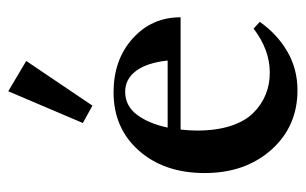

<svg xmlns="http://www.w3.org/2000/svg" viewBox="-159 -578 748 470"><g transform="rotate(-90 215.0 -343.0)"><path d="M191.4 -490.7 148.9 -514.2 226.6 -696.8 300.8 -652.8ZM229 11.2Q140.6 11.2 83.5 -52.7Q26.4 -116.7 26.4 -215.8Q26.4 -314.9 81.3 -377Q136.2 -439 224.1 -439Q303.7 -439 355.7 -392.3Q407.7 -345.7 407.7 -274.9H132.8Q130.4 -252 130.4 -234.4Q130.4 -187.5 141.8 -152.3Q153.3 -117.2 173.6 -96.9Q193.8 -76.7 218.5 -66.7Q243.2 -56.6 272.5 -56.6Q328.1 -56.6 379.9 -96.2L396.5 -81.1Q366.7 -38.6 324 -13.7Q281.2 11.2 229 11.2ZM225.6 -410.6Q190.9 -410.6 169.2 -381.8Q147.5 -353 137.7 -306.6H301.8Q296.4 -357.4 276.4 -384Q256.3 -410.6 225.6 -410.6Z"/></g></svg>

Font: Elstob 14pt SemiBold
Style: Regular
Weight: 600
Designer: Peter S. Baker
Version: Version 1.015